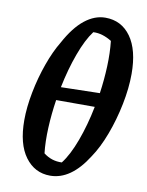

<svg xmlns="http://www.w3.org/2000/svg" viewBox="-84 -795 662 867"><g transform="rotate(10 247.0 -362.0)"><path d="M206 11Q135 11 91.5 -48Q48 -107 48 -216Q48 -275 61.5 -344.5Q75 -414 98 -478.5Q121 -543 149 -589Q189 -663 234.5 -699Q280 -735 329 -735Q403 -735 446 -675Q489 -615 489 -505Q489 -440 474 -365.5Q459 -291 433.5 -223Q408 -155 376 -108Q301 11 206 11ZM286 -661Q255 -620 228.5 -547.5Q202 -475 185 -391L363 -395Q372 -458 374.5 -520Q377 -582 371 -636Q350 -649 329 -655.5Q308 -662 286 -661ZM248 -57Q280 -98 307 -171Q334 -244 351 -330H174Q164 -265 161 -201Q158 -137 164 -84Q201 -55 248 -57Z"/></g></svg>

Font: Piazzolla SemiBold
Style: Italic
Weight: 600
Italic angle: -11.3°
Designer: Juan Pablo del Peral
Foundry: Huerta Tipografica
Version: Version 1.330